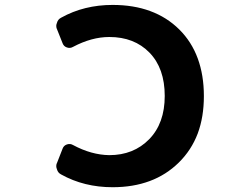

<svg xmlns="http://www.w3.org/2000/svg" viewBox="-20 -785 1040 795"><path d="M446.3 -9.8Q328.1 -9.8 233.4 -62.5Q219.7 -69.3 215.8 -84Q212.9 -90.8 212.9 -97.7Q212.9 -105.5 216.8 -112.3L239.3 -169.9Q244.1 -182.6 257.3 -187Q270.5 -191.4 282.2 -184.6Q358.4 -143.6 432.6 -142.6Q533.2 -142.6 597.7 -208.5Q662.1 -274.4 662.1 -387.7Q662.1 -502 599.1 -566.9Q536.1 -631.8 432.6 -631.8Q359.4 -631.8 282.2 -590.8Q270.5 -584 257.3 -588.4Q244.1 -592.8 239.3 -605.5L216.8 -662.1Q212.9 -668.9 212.9 -677.7Q212.9 -683.6 215.8 -690.4Q219.7 -705.1 233.4 -711.9Q328.1 -764.6 446.3 -764.6Q533.2 -764.6 601.6 -739.3Q670.9 -713.9 722.2 -663.1Q773.4 -612.3 798.8 -543Q824.2 -473.6 824.2 -387.2Q824.2 -300.8 798.8 -232.4Q772.5 -163.1 720.2 -111.8Q668 -60.5 599.6 -35.2Q531.2 -9.8 446.3 -9.8Z"/></svg>

Font: Rounded-L Mgen+ 1m bold
Style: Bold
Weight: 700
Designer: [Source Han Sans]
Ryoko NISHIZUKA  (kana & ideographs); Paul D. Hunt (Latin, Greek & Cyrillic); Wenlong ZHANG  (bopomofo
Version: Version 1.059.20150602